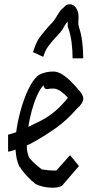

<svg xmlns="http://www.w3.org/2000/svg" viewBox="-20 -866 445 902"><path d="M309 -137 351 -86 277 0H278Q265 16 228 16Q204 16 181 10.5Q158 5 147 -2Q129 -15 107 -38.5Q85 -62 74 -81L72 -82Q56 -112 53 -163Q42 -159 33 -156.5Q24 -154 20 -154H18V-234H20Q23 -234 33.5 -237.5Q44 -241 56 -245Q63 -298 78 -351Q93 -404 113 -446Q133 -488 155 -508Q163 -515 173 -519Q183 -523 199 -527Q216 -530 230 -530Q252 -530 274 -515.5Q296 -501 316 -480.5Q336 -460 351 -442Q378 -412 369 -391Q364 -378 354.5 -368.5Q345 -359 340 -354Q294 -301 241 -263.5Q188 -226 126 -192Q122 -190 106 -183Q106 -150 115 -131Q114 -127 131.5 -109Q149 -91 169 -76L177 -70Q182 -70 197 -67.5Q212 -65 228 -65Q235 -65 239 -65Q243 -65 245 -65ZM207 -448Q194 -445 189 -453Q184 -461 185 -466Q169 -450 155 -419Q141 -388 130 -349Q119 -310 113 -270Q145 -285 175 -300.5Q205 -316 235 -340.5Q265 -365 298 -405L299 -406Q286 -422 267 -436Q248 -450 230 -450Q225 -450 217 -449.5Q209 -449 207 -448ZM371 -592H321Q321 -629 316.5 -665.5Q312 -702 301 -733Q298 -741 298 -749Q298 -757 298 -765Q291 -758 284.5 -747Q278 -736 273 -727Q266 -716 252.5 -702Q239 -688 227 -674Q207 -650 199 -637Q191 -624 183 -599L135 -621Q150 -667 162.5 -685Q175 -703 189 -719Q208 -742 217.5 -751.5Q227 -761 233 -769Q236 -772 243 -784Q250 -796 258.5 -809Q267 -822 274 -826Q276 -828 285 -837Q294 -846 308 -846Q326 -846 337.5 -828.5Q349 -811 349 -788Q349 -769 349 -768.5Q349 -768 348 -785Q349 -773 348 -761.5Q347 -750 351 -738Q361 -710 366 -671.5Q371 -633 371 -592Z"/></svg>

Font: Syne
Style: Italic
Weight: 400
Italic angle: -9°
Designer: Lucas Descroix
Foundry: Bonjour Monde
Version: Version 2.000; ttfautohint (v1.8.3)